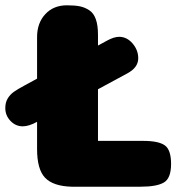

<svg xmlns="http://www.w3.org/2000/svg" viewBox="-37 -705 694 725"><path d="M233 0Q164 -2 133.5 -33.5Q103 -65 103 -142V-245Q72 -228 49 -228Q22 -228 2.5 -248.5Q-17 -269 -17 -297Q-17 -318 -8 -333Q1 -348 15 -358Q29 -368 57 -383L103 -408V-565Q103 -618 134 -651.5Q165 -685 216 -685Q246 -685 265 -681Q284 -677 300.5 -666Q317 -655 325 -632Q333 -609 333 -574V-533L366 -551Q393 -566 413 -566Q442 -566 463.5 -541Q485 -516 485 -485Q485 -450 444 -428L333 -368V-173H504Q562 -173 585.5 -156Q609 -139 609 -86Q609 -32 582 -16Q555 0 494 0Z"/></svg>

Font: Coiny
Style: Regular
Weight: 400
Version: Version 001.001